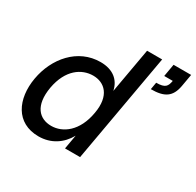

<svg xmlns="http://www.w3.org/2000/svg" viewBox="-156 -880 1092 1070"><g transform="rotate(30 390.5 -345.0)"><path d="M215 16C295 16 357 -26 393 -91L377 0H474L598 -700H501L450 -412C437 -476 389 -516 309 -516C163 -516 61 -395 36 -252C11 -109 69 16 215 16ZM137 -252C160 -379 237 -430 311 -430C384 -430 444 -377 422 -255C400 -126 321 -70 247 -70C170 -70 115 -125 137 -252ZM626 -525C713 -525 753 -551 767 -626L781 -706H668L654 -626H709C702 -589 693 -571 634 -571Z"/></g></svg>

Font: Uncut Sans Medium
Style: Italic
Weight: 500
Italic angle: -10°
Designer: Kasper Nordkvist
Foundry: Uncut Type
Version: Version 1.111;FEAKit 1.0